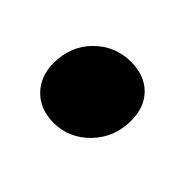

<svg xmlns="http://www.w3.org/2000/svg" viewBox="-56 -251 341 341"><g transform="rotate(45 114.0 -81.0)"><path d="M20 -69Q20 -112 48 -140Q76 -168 116 -168Q150 -168 170 -148Q190 -128 190 -94Q190 -52 162 -23Q134 6 95 6Q61 6 40.5 -15Q20 -36 20 -69Z"/></g></svg>

Font: Barlow Condensed ExtraBold
Style: Italic
Weight: 800
Width: 3
Italic angle: -7°
Designer: Jeremy Tribby
Foundry: Tribby Type
Version: Version 1.408